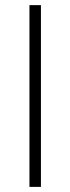

<svg xmlns="http://www.w3.org/2000/svg" viewBox="-20 -731 275 751"><path d="M140.1 0H95.2V-710.9H140.1Z"/></svg>

Font: Roboto Condensed Light
Style: Regular
Weight: 300
Designer: Google
Version: Version 2.134; 2016